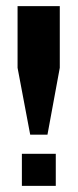

<svg xmlns="http://www.w3.org/2000/svg" viewBox="-20 -603 252 623"><path d="M78 -166 37 -383V-583H174V-383L134 -166ZM51 0V-104H161V0Z"/></svg>

Font: Rokkitt SemiBold
Style: Bold
Weight: 700
Version: Version 3.103